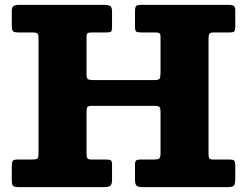

<svg xmlns="http://www.w3.org/2000/svg" viewBox="-20 -770 1016 790"><path d="M336 -615.5Q336 -629 339.8 -632.8Q343.5 -636.5 357 -636.5H419Q433.5 -636.5 437.2 -640.2Q441 -644 441 -659V-721Q441 -741 433 -745.5Q425 -750 406.5 -750H59.5Q44 -750 36.2 -745.5Q28.5 -741 28.5 -724.5V-664.5Q28.5 -646 33.8 -641.2Q39 -636.5 57 -636.5H113.5Q128 -636.5 133.2 -632.8Q138.5 -629 138.5 -614.5V-136.5Q138.5 -119.5 132.2 -116.5Q126 -113.5 109 -113.5H51Q35 -113.5 31.8 -107Q28.5 -100.5 28.5 -84.5V-30Q28.5 -9.5 34.2 -4.8Q40 0 59.5 0H405Q424.5 0 432.8 -5Q441 -10 441 -30.5V-93.5Q441 -107 436 -110.2Q431 -113.5 417.5 -113.5H357.5Q342 -113.5 339 -119.5Q336 -125.5 336 -140.5V-309.5Q336 -325 340 -329.8Q344 -334.5 359.5 -334.5H616Q631 -334.5 635.8 -330Q640.5 -325.5 640.5 -309.5V-138Q640.5 -121.5 634.8 -117.5Q629 -113.5 612.5 -113.5H557Q544.5 -113.5 540 -109.5Q535.5 -105.5 535.5 -92.5V-31.5Q535.5 -10.5 542.8 -5.2Q550 0 570 0H912Q935.5 0 941.8 -5.8Q948 -11.5 948 -35.5V-88.5Q948 -104 943.8 -108.8Q939.5 -113.5 924.5 -113.5H857.5Q844 -113.5 841 -118.5Q838 -123.5 838 -136.5V-611.5Q838 -626.5 842 -631.5Q846 -636.5 860.5 -636.5H924.5Q939.5 -636.5 943.8 -640.8Q948 -645 948 -658.5V-727Q948 -742 941.2 -746Q934.5 -750 921 -750H562.5Q545 -750 540.2 -745.2Q535.5 -740.5 535.5 -722V-660.5Q535.5 -644.5 540 -640.5Q544.5 -636.5 560.5 -636.5H618.5Q632 -636.5 636.2 -633.2Q640.5 -630 640.5 -617V-472Q640.5 -452.5 637 -446.5Q633.5 -440.5 614 -440.5H366Q347.5 -440.5 341.8 -444.2Q336 -448 336 -466.5Z"/></svg>

Font: Besley ExtraBold
Style: Regular
Weight: 800
Designer: Owen Earl
Foundry: indestructible type*
Version: Version 2.001